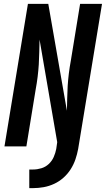

<svg xmlns="http://www.w3.org/2000/svg" viewBox="-20 -755 546 990"><path d="M131 215V119H151Q172 119 193.5 112.5Q215 106 231.5 90.5Q248 75 257 54.5Q266 34 270 13L275 -22L184 -551Q183 -519 182.5 -487Q182 -455 180 -423Q178 -391 174 -358.5Q170 -326 164 -294L116 0H3L124 -735H229L325 -184Q326 -216 326.5 -248Q327 -280 329 -312Q331 -344 335 -376.5Q339 -409 345 -441L393 -735H506L383 13Q378 40 369 66.5Q360 93 344.5 117.5Q329 142 307 161.5Q285 181 259 193Q233 205 205.5 210Q178 215 151 215Z"/></svg>

Font: Iosevka Custom
Style: Bold Italic
Weight: 700
Italic angle: -9°
Designer: Belleve Invis
Foundry: Belleve Invis
Version: Version 30.3.1; ttfautohint (v1.8.3)